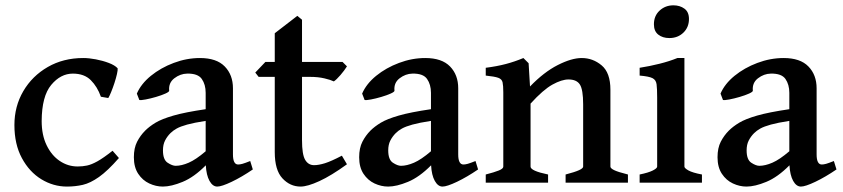

<svg xmlns="http://www.w3.org/2000/svg" viewBox="-20 -687 3170 722"><path d="M231.9 14.6Q180.7 14.6 135.5 -12.9Q90.3 -40.5 62.3 -92.5Q34.2 -144.5 34.2 -216.8Q34.2 -287.1 67.6 -344.2Q101.1 -401.4 159.7 -435.1Q218.3 -468.8 293 -468.8Q314.5 -468.8 340.3 -463.9Q366.2 -459 388.9 -450.4Q411.6 -441.9 422.4 -430.2Q423.3 -424.3 419.9 -408.9Q416.5 -393.6 410.4 -375Q404.3 -356.4 397.9 -340.8Q391.6 -325.2 387.2 -318.4L359.4 -323.2Q346.2 -360.8 321.5 -385.5Q296.9 -410.2 253.9 -410.2Q208 -410.2 172.6 -367.7Q137.2 -325.2 136.7 -231.9Q136.7 -179.2 155.3 -140.9Q173.8 -102.5 204.6 -81.8Q235.4 -61 272 -61Q290.5 -61 307.1 -64.5Q323.7 -67.9 346.2 -80.3Q368.7 -92.8 403.3 -120.1L427.2 -92.8Q384.8 -44.4 352.3 -21.5Q319.8 1.5 291.3 8.1Q262.7 14.6 231.9 14.6Z M592.3 14.6Q566.4 14.6 541.3 2.9Q516.1 -8.8 499.8 -33.4Q483.4 -58.1 483.4 -95.7Q483.4 -130.4 495.6 -154.1Q507.8 -177.7 525.9 -195.8Q541.5 -211.4 564.9 -225.6Q588.4 -239.7 632.3 -252.4Q676.3 -265.1 753.4 -276.4V-337.9Q753.4 -369.1 738.8 -390.1Q724.1 -411.1 683.6 -410.2Q657.7 -409.7 635.5 -392.6Q613.3 -375.5 616.2 -346.2Q616.7 -341.8 602.1 -335.2Q587.4 -328.6 566.7 -322.5Q545.9 -316.4 527.8 -313Q509.8 -309.6 503.9 -311L494.6 -335Q510.3 -371.6 547.4 -401.9Q584.5 -432.1 633.3 -450.4Q682.1 -468.8 731.9 -468.8Q794.4 -468.8 825.2 -437Q856 -405.3 856 -355V-106.4Q856 -68.4 875.5 -68.4Q882.3 -68.4 891.8 -71Q901.4 -73.7 920.9 -81.5L930.7 -49.8Q889.2 -21.5 851.3 -3.4Q813.5 14.6 796.9 14.6Q779.8 14.6 767.8 -6.8Q755.9 -28.3 753.9 -65.4Q710 -21 667 -3.2Q624 14.6 592.3 14.6ZM640.6 -63.5Q662.6 -63.5 689.7 -75.2Q716.8 -86.9 753.4 -118.2V-232.4Q709.5 -225.6 683.8 -218.5Q658.2 -211.4 644.3 -203.6Q630.4 -195.8 621.1 -186.5Q608.4 -173.8 600.6 -158.4Q592.8 -143.1 592.8 -121.6Q592.8 -86.4 610.4 -75Q627.9 -63.5 640.6 -63.5Z M1110.4 14.6Q1070.8 14.6 1042 -16.4Q1013.2 -47.4 1013.2 -115.2V-397.9H952.6L939.9 -414.1L978 -454.1H1013.2V-562L1098.1 -627.4L1115.7 -612.8V-454.1H1268.1L1284.7 -437.5Q1275.4 -422.4 1260.3 -404.8Q1245.1 -387.2 1235.4 -380.9Q1223.6 -386.7 1200 -392.3Q1176.3 -397.9 1146 -397.9H1115.7V-159.7Q1115.7 -106.4 1127.4 -86.2Q1139.2 -65.9 1161.1 -65.9Q1178.2 -65.9 1201.9 -73.2Q1225.6 -80.6 1265.6 -101.6L1284.7 -69.3Q1225.6 -26.4 1180.9 -5.9Q1136.2 14.6 1110.4 14.6Z M1439.5 14.6Q1413.6 14.6 1388.4 2.9Q1363.3 -8.8 1346.9 -33.4Q1330.6 -58.1 1330.6 -95.7Q1330.6 -130.4 1342.8 -154.1Q1355 -177.7 1373 -195.8Q1388.7 -211.4 1412.1 -225.6Q1435.5 -239.7 1479.5 -252.4Q1523.4 -265.1 1600.6 -276.4V-337.9Q1600.6 -369.1 1585.9 -390.1Q1571.3 -411.1 1530.8 -410.2Q1504.9 -409.7 1482.7 -392.6Q1460.4 -375.5 1463.4 -346.2Q1463.9 -341.8 1449.2 -335.2Q1434.6 -328.6 1413.8 -322.5Q1393.1 -316.4 1375 -313Q1356.9 -309.6 1351.1 -311L1341.8 -335Q1357.4 -371.6 1394.5 -401.9Q1431.6 -432.1 1480.5 -450.4Q1529.3 -468.8 1579.1 -468.8Q1641.6 -468.8 1672.4 -437Q1703.1 -405.3 1703.1 -355V-106.4Q1703.1 -68.4 1722.7 -68.4Q1729.5 -68.4 1739 -71Q1748.5 -73.7 1768.1 -81.5L1777.8 -49.8Q1736.3 -21.5 1698.5 -3.4Q1660.6 14.6 1644 14.6Q1627 14.6 1615 -6.8Q1603 -28.3 1601.1 -65.4Q1557.1 -21 1514.2 -3.2Q1471.2 14.6 1439.5 14.6ZM1487.8 -63.5Q1509.8 -63.5 1536.9 -75.2Q1564 -86.9 1600.6 -118.2V-232.4Q1556.6 -225.6 1531 -218.5Q1505.4 -211.4 1491.5 -203.6Q1477.5 -195.8 1468.3 -186.5Q1455.6 -173.8 1447.8 -158.4Q1439.9 -143.1 1439.9 -121.6Q1439.9 -86.4 1457.5 -75Q1475.1 -63.5 1487.8 -63.5Z M1806.6 0V-30.8Q1838.9 -39.1 1855.7 -45.9Q1872.6 -52.7 1872.6 -60.5V-339.8Q1872.6 -365.2 1869.9 -377.4Q1867.2 -389.6 1853.5 -394.5Q1839.8 -399.4 1806.6 -402.8V-432.1Q1848.6 -437.5 1882.1 -446.3Q1915.5 -455.1 1948.2 -468.8L1967.8 -449.2L1973.1 -361.8Q2025.4 -416 2077.4 -442.4Q2129.4 -468.8 2167.5 -468.8Q2209.5 -468.8 2242.4 -441.2Q2275.4 -413.6 2275.4 -349.6V-60.5Q2275.4 -54.2 2289.1 -47.4Q2302.7 -40.5 2341.3 -30.8V0H2106.9V-30.8Q2142.1 -40 2157.5 -47.1Q2172.9 -54.2 2172.9 -60.5V-294.4Q2172.9 -350.1 2160.6 -369.1Q2148.4 -388.2 2117.7 -388.2Q2092.3 -388.2 2057.4 -368.9Q2022.5 -349.6 1975.1 -297.4V-60.5Q1975.1 -44.4 2041 -30.8V0Z M2497.1 -543.9Q2471.7 -543.9 2455.3 -556.9Q2439 -569.8 2439 -595.7Q2439 -627.4 2460.4 -647.2Q2481.9 -667 2512.2 -667Q2536.6 -667 2553.7 -654.5Q2570.8 -642.1 2570.8 -615.7Q2570.8 -584.5 2549.8 -564.2Q2528.8 -543.9 2497.1 -543.9ZM2385.3 0V-30.8Q2418.5 -37.6 2434.8 -45.9Q2451.2 -54.2 2451.2 -60.5V-319.8Q2451.2 -353.5 2449 -370.1Q2446.8 -386.7 2433.3 -393.3Q2419.9 -399.9 2385.3 -402.8V-432.1Q2423.3 -438 2460.2 -447.3Q2497.1 -456.5 2527.3 -468.8H2553.7V-60.5Q2553.7 -54.7 2568.8 -46.1Q2584 -37.6 2619.6 -30.8V0Z M2787.1 14.6Q2761.2 14.6 2736.1 2.9Q2710.9 -8.8 2694.6 -33.4Q2678.2 -58.1 2678.2 -95.7Q2678.2 -130.4 2690.4 -154.1Q2702.6 -177.7 2720.7 -195.8Q2736.3 -211.4 2759.8 -225.6Q2783.2 -239.7 2827.1 -252.4Q2871.1 -265.1 2948.2 -276.4V-337.9Q2948.2 -369.1 2933.6 -390.1Q2918.9 -411.1 2878.4 -410.2Q2852.5 -409.7 2830.3 -392.6Q2808.1 -375.5 2811 -346.2Q2811.5 -341.8 2796.9 -335.2Q2782.2 -328.6 2761.5 -322.5Q2740.7 -316.4 2722.7 -313Q2704.6 -309.6 2698.7 -311L2689.5 -335Q2705.1 -371.6 2742.2 -401.9Q2779.3 -432.1 2828.1 -450.4Q2877 -468.8 2926.8 -468.8Q2989.3 -468.8 3020 -437Q3050.8 -405.3 3050.8 -355V-106.4Q3050.8 -68.4 3070.3 -68.4Q3077.1 -68.4 3086.7 -71Q3096.2 -73.7 3115.7 -81.5L3125.5 -49.8Q3084 -21.5 3046.1 -3.4Q3008.3 14.6 2991.7 14.6Q2974.6 14.6 2962.6 -6.8Q2950.7 -28.3 2948.7 -65.4Q2904.8 -21 2861.8 -3.2Q2818.8 14.6 2787.1 14.6ZM2835.4 -63.5Q2857.4 -63.5 2884.5 -75.2Q2911.6 -86.9 2948.2 -118.2V-232.4Q2904.3 -225.6 2878.7 -218.5Q2853 -211.4 2839.1 -203.6Q2825.2 -195.8 2815.9 -186.5Q2803.2 -173.8 2795.4 -158.4Q2787.6 -143.1 2787.6 -121.6Q2787.6 -86.4 2805.2 -75Q2822.8 -63.5 2835.4 -63.5Z"/></svg>

Font: David Libre Medium
Style: Regular
Weight: 500
Designer: Ismar David, J. Victor Gaultney, Annie Olsen and Meir Sadan
Foundry: Monotype Imaging Inc. & SIL International
Version: Version 1.100; ttfautohint (v1.8.4.7-5d5b)